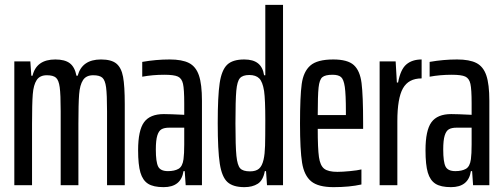

<svg xmlns="http://www.w3.org/2000/svg" viewBox="-20 -763 2071 791"><path d="M39 -510H105L109 -451H114Q130 -518 208 -518Q247 -518 267.5 -502.5Q288 -487 295 -451H300Q318 -518 396 -518Q439 -518 459.5 -501Q480 -484 487 -446.5Q494 -409 494 -334V0H421V-305Q421 -374 417 -403.5Q413 -433 401.5 -443Q390 -453 364 -453Q335 -453 322 -433Q309 -413 306 -374.5Q303 -336 303 -253V0H230V-305Q230 -374 226 -403.5Q222 -433 210.5 -443Q199 -453 173 -453Q144 -453 131 -433Q118 -413 115 -374.5Q112 -336 112 -253V0H39Z M549 -144Q549 -226 573.5 -259.5Q598 -293 655 -293Q679 -293 739 -290V-337Q739 -395 734 -417.5Q729 -440 713 -447.5Q697 -455 657 -455Q609 -455 566 -447V-508Q623 -518 679 -518Q730 -518 758.5 -503.5Q787 -489 799.5 -452.5Q812 -416 812 -348V0H745L741 -58H736Q726 8 654 8Q612 8 590 -6Q568 -20 558.5 -52Q549 -84 549 -144ZM736 -107Q739 -129 739 -168V-201V-237H677Q657 -237 645.5 -230.5Q634 -224 628 -204.5Q622 -185 622 -147Q622 -96 631.5 -77Q641 -58 672 -58Q699 -58 715.5 -67.5Q732 -77 736 -107Z M877 -256Q877 -367 885 -420.5Q893 -474 915.5 -496Q938 -518 986 -518Q1023 -518 1043 -502Q1063 -486 1068 -453H1073V-743H1146V0H1080L1076 -58H1071Q1064 -20 1042 -6Q1020 8 987 8Q940 8 917 -13Q894 -34 885.5 -88.5Q877 -143 877 -256ZM1066 -106Q1071 -128 1072 -162.5Q1073 -197 1073 -267Q1073 -353 1068 -388Q1062 -426 1048 -440Q1034 -454 1007 -454Q980 -454 968.5 -441Q957 -428 953.5 -389Q950 -350 950 -255Q950 -160 954 -121Q958 -82 969.5 -69.5Q981 -57 1010 -57Q1034 -57 1047 -68Q1060 -79 1066 -106Z M1476 -232H1289Q1289 -151 1294 -116Q1299 -81 1315.5 -68Q1332 -55 1370 -55Q1390 -55 1421.5 -58Q1453 -61 1469 -65V-3Q1420 8 1354 8Q1291 8 1262 -16Q1233 -40 1224.5 -92.5Q1216 -145 1216 -254Q1216 -366 1223 -417Q1230 -468 1258.5 -493Q1287 -518 1353 -518Q1412 -518 1437.5 -495Q1463 -472 1469.5 -421Q1476 -370 1476 -255ZM1289 -289H1405V-304Q1405 -374 1400.5 -405Q1396 -436 1385 -445.5Q1374 -455 1350 -455Q1320 -455 1308 -445Q1296 -435 1292.5 -402.5Q1289 -370 1289 -289Z M1544 -510H1610L1615 -423H1620Q1630 -477 1654 -497.5Q1678 -518 1717 -518V-440Q1663 -440 1640 -399Q1617 -358 1617 -264V0H1544Z M1733 -144Q1733 -226 1757.5 -259.5Q1782 -293 1839 -293Q1863 -293 1923 -290V-337Q1923 -395 1918 -417.5Q1913 -440 1897 -447.5Q1881 -455 1841 -455Q1793 -455 1750 -447V-508Q1807 -518 1863 -518Q1914 -518 1942.5 -503.5Q1971 -489 1983.5 -452.5Q1996 -416 1996 -348V0H1929L1925 -58H1920Q1910 8 1838 8Q1796 8 1774 -6Q1752 -20 1742.5 -52Q1733 -84 1733 -144ZM1920 -107Q1923 -129 1923 -168V-201V-237H1861Q1841 -237 1829.5 -230.5Q1818 -224 1812 -204.5Q1806 -185 1806 -147Q1806 -96 1815.5 -77Q1825 -58 1856 -58Q1883 -58 1899.5 -67.5Q1916 -77 1920 -107Z"/></svg>

Font: Saira Ultra Condensed Medium
Style: Regular
Weight: 500
Width: 1
Designer: Hector Gatti with collaboration of the Omnibus-Type team
Foundry: Omnibus-Type
Version: Version 1.001; ttfautohint (v1.8)